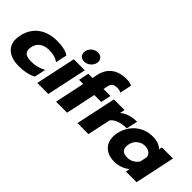

<svg xmlns="http://www.w3.org/2000/svg" viewBox="29 -1448 2167 2167"><g transform="rotate(45 1113.0 -364.5)"><path d="M18 -178Q18 -208 25 -239Q52 -363 141 -429Q230 -495 367 -495Q427 -495 475.5 -483.5Q524 -472 553 -451L524 -314Q498 -336 458.5 -347Q419 -358 373 -358Q309 -358 264 -328.5Q219 -299 206 -239Q202 -222 202 -203Q202 -160 231.5 -140.5Q261 -121 321 -121Q417 -121 499 -167L470 -31Q384 15 257 15Q148 15 83 -35Q18 -85 18 -178Z M667 -615Q667 -645 683 -671Q699 -697 725.5 -712.5Q752 -728 782 -728Q816 -728 837.5 -707.5Q859 -687 859 -655Q859 -650 857 -636Q848 -597 815 -570.5Q782 -544 743 -544Q709 -544 688 -563.5Q667 -583 667 -615ZM642 -480H818L716 0H540Z M915 -358H848L874 -480H941L953 -540Q975 -640 1043 -692Q1111 -744 1218 -744Q1272 -744 1310 -726L1280 -586Q1255 -600 1220 -600Q1176 -600 1155 -583Q1134 -566 1126 -525L1117 -480H1228L1202 -358H1091L1015 0H839Z M1283 -480H1453L1440 -420Q1475 -452 1529.5 -469.5Q1584 -487 1646 -487L1617 -352Q1551 -352 1496 -333Q1441 -314 1415 -276L1357 0H1181Z M1572 -178Q1572 -202 1579 -239Q1595 -314 1639.5 -372.5Q1684 -431 1748.5 -463Q1813 -495 1889 -495Q1939 -495 1978 -481Q2017 -467 2041 -441L2050 -480H2226L2124 0H1954L1964 -48Q1883 15 1780 15Q1685 15 1628.5 -37Q1572 -89 1572 -178ZM1989 -197 2007 -282Q2001 -317 1973.5 -337.5Q1946 -358 1906 -358Q1852 -358 1812 -326Q1772 -294 1760 -239Q1756 -222 1756 -202Q1756 -121 1855 -121Q1895 -121 1931.5 -141.5Q1968 -162 1989 -197Z"/></g></svg>

Font: Prompt
Style: Bold Italic
Weight: 700
Italic angle: -12°
Designer: Katatrad Team
Foundry: CadsonDemak
Version: Version 1.001